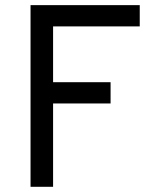

<svg xmlns="http://www.w3.org/2000/svg" viewBox="-20 -720 602 740"><path d="M97.7 0Q97.7 -174.8 97.7 -700.2Q203.1 -700.2 518.6 -700.2Q518.6 -679.7 518.6 -618.2Q435.5 -618.2 184.6 -618.2Q184.6 -564.5 184.6 -403.3Q240.2 -403.3 406.2 -403.3Q406.2 -382.8 406.2 -321.3Q350.6 -321.3 184.6 -321.3Q184.6 -241.2 184.6 0Q163.1 0 97.7 0Z"/></svg>

Font: Overpass
Style: Regular
Weight: 400
Designer: Delve Withrington, Thomas Jockin
Version: Version 3.000;DELV;Overpass; ttfautohint (v1.5)